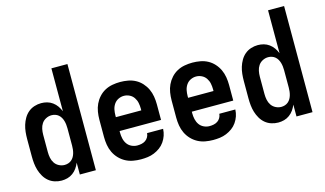

<svg xmlns="http://www.w3.org/2000/svg" viewBox="-87 -1006 2173 1284"><g transform="rotate(-15 1000.0 -363.5)"><path d="M203 8Q179 8 155.5 0.5Q132 -7 113.5 -22.5Q95 -38 82.5 -59.5Q70 -81 63 -104Q56 -127 53.5 -151.5Q51 -176 51 -200V-320Q51 -344 53.5 -368.5Q56 -393 63 -416Q70 -439 82.5 -460.5Q95 -482 113.5 -497.5Q132 -513 155.5 -520.5Q179 -528 203 -528Q224 -528 244 -522.5Q264 -517 281 -504.5Q298 -492 310 -475Q322 -458 330 -438V-735H441V0H330V-82Q322 -62 310 -45Q298 -28 281 -15.5Q264 -3 244 2.5Q224 8 203 8ZM249 -88Q262 -88 274.5 -92Q287 -96 297 -104.5Q307 -113 313.5 -124.5Q320 -136 323.5 -148.5Q327 -161 328.5 -174Q330 -187 330 -200V-320Q330 -333 328.5 -346Q327 -359 323.5 -371.5Q320 -384 313.5 -395.5Q307 -407 297 -415.5Q287 -424 274.5 -428Q262 -432 249 -432Q229 -432 210.5 -422.5Q192 -413 181 -396.5Q170 -380 166 -360Q162 -340 162 -320V-200Q162 -180 166 -160Q170 -140 181 -123.5Q192 -107 210.5 -97.5Q229 -88 249 -88Z M752 8Q725 8 697.5 3Q670 -2 646 -15Q622 -28 603 -48Q584 -68 572 -93Q560 -118 555.5 -145.5Q551 -173 551 -200V-320Q551 -347 555.5 -374.5Q560 -402 571.5 -426.5Q583 -451 601.5 -471.5Q620 -492 644 -505Q668 -518 695.5 -523Q723 -528 750 -528Q777 -528 804.5 -523Q832 -518 856 -505Q880 -492 898.5 -471.5Q917 -451 928.5 -426.5Q940 -402 944.5 -374.5Q949 -347 949 -320V-212H662V-200Q662 -180 666.5 -159.5Q671 -139 682.5 -122.5Q694 -106 713 -97Q732 -88 752 -88Q767 -88 781.5 -91Q796 -94 808 -102Q820 -110 827.5 -123Q835 -136 836 -151H947Q946 -127 938.5 -105Q931 -83 917.5 -63.5Q904 -44 885 -30Q866 -16 844 -7Q822 2 799 5Q776 8 752 8ZM662 -308H838V-320Q838 -340 834 -360Q830 -380 818.5 -397Q807 -414 788.5 -423Q770 -432 750 -432Q730 -432 711.5 -423Q693 -414 681.5 -397Q670 -380 666 -360Q662 -340 662 -320Z M1252 8Q1225 8 1197.5 3Q1170 -2 1146 -15Q1122 -28 1103 -48Q1084 -68 1072 -93Q1060 -118 1055.5 -145.5Q1051 -173 1051 -200V-320Q1051 -347 1055.5 -374.5Q1060 -402 1071.5 -426.5Q1083 -451 1101.5 -471.5Q1120 -492 1144 -505Q1168 -518 1195.5 -523Q1223 -528 1250 -528Q1277 -528 1304.5 -523Q1332 -518 1356 -505Q1380 -492 1398.5 -471.5Q1417 -451 1428.5 -426.5Q1440 -402 1444.5 -374.5Q1449 -347 1449 -320V-212H1162V-200Q1162 -180 1166.5 -159.5Q1171 -139 1182.5 -122.5Q1194 -106 1213 -97Q1232 -88 1252 -88Q1267 -88 1281.5 -91Q1296 -94 1308 -102Q1320 -110 1327.5 -123Q1335 -136 1336 -151H1447Q1446 -127 1438.5 -105Q1431 -83 1417.5 -63.5Q1404 -44 1385 -30Q1366 -16 1344 -7Q1322 2 1299 5Q1276 8 1252 8ZM1162 -308H1338V-320Q1338 -340 1334 -360Q1330 -380 1318.5 -397Q1307 -414 1288.5 -423Q1270 -432 1250 -432Q1230 -432 1211.5 -423Q1193 -414 1181.5 -397Q1170 -380 1166 -360Q1162 -340 1162 -320Z M1703 8Q1679 8 1655.5 0.5Q1632 -7 1613.5 -22.5Q1595 -38 1582.5 -59.5Q1570 -81 1563 -104Q1556 -127 1553.5 -151.5Q1551 -176 1551 -200V-320Q1551 -344 1553.5 -368.5Q1556 -393 1563 -416Q1570 -439 1582.5 -460.5Q1595 -482 1613.5 -497.5Q1632 -513 1655.5 -520.5Q1679 -528 1703 -528Q1724 -528 1744 -522.5Q1764 -517 1781 -504.5Q1798 -492 1810 -475Q1822 -458 1830 -438V-735H1941V0H1830V-82Q1822 -62 1810 -45Q1798 -28 1781 -15.5Q1764 -3 1744 2.5Q1724 8 1703 8ZM1749 -88Q1762 -88 1774.5 -92Q1787 -96 1797 -104.5Q1807 -113 1813.5 -124.5Q1820 -136 1823.5 -148.5Q1827 -161 1828.5 -174Q1830 -187 1830 -200V-320Q1830 -333 1828.5 -346Q1827 -359 1823.5 -371.5Q1820 -384 1813.5 -395.5Q1807 -407 1797 -415.5Q1787 -424 1774.5 -428Q1762 -432 1749 -432Q1729 -432 1710.5 -422.5Q1692 -413 1681 -396.5Q1670 -380 1666 -360Q1662 -340 1662 -320V-200Q1662 -180 1666 -160Q1670 -140 1681 -123.5Q1692 -107 1710.5 -97.5Q1729 -88 1749 -88Z"/></g></svg>

Font: Iosevka Curly
Style: Bold
Weight: 700
Monospace: yes
Designer: Belleve Invis
Foundry: Belleve Invis
Version: Version 22.1.2; ttfautohint (v1.8.4)